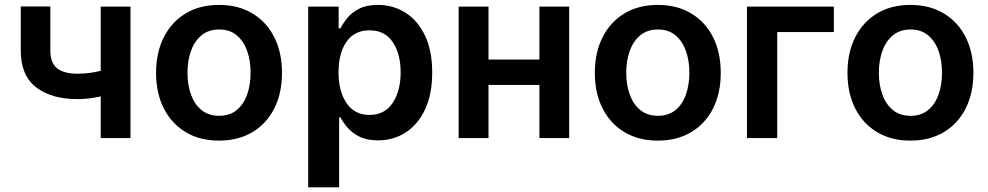

<svg xmlns="http://www.w3.org/2000/svg" viewBox="-20 -573 4103 797"><path d="M521.7 0H398.1V-172.9Q375.4 -167.6 350.9 -164.6Q326.3 -161.6 302.2 -161.6Q193.2 -161.6 129.6 -210.8Q66.1 -259.9 66.1 -364.3V-546.2H188.9V-364.3Q188.9 -311.8 217.2 -289.4Q245.4 -267 302.2 -267Q327.4 -267 351 -270.1Q374.6 -273.1 398.1 -279.1V-545.5H521.7Z M889.2 10.7Q809.3 10.7 750.7 -24.5Q692.1 -59.7 660 -123Q627.8 -186.4 627.8 -270.6Q627.8 -355.1 660 -418.5Q692.1 -481.9 750.7 -517.2Q809.3 -552.6 889.2 -552.6Q969.1 -552.6 1027.9 -517.2Q1086.6 -481.9 1118.6 -418.5Q1150.6 -355.1 1150.6 -270.6Q1150.6 -186.4 1118.6 -123Q1086.6 -59.7 1027.9 -24.5Q969.1 10.7 889.2 10.7ZM889.9 -92.3Q933.6 -92.3 962.5 -116.1Q991.5 -139.9 1005.9 -180.6Q1020.2 -221.2 1020.2 -271Q1020.2 -321 1005.9 -361.7Q991.5 -402.3 962.5 -426.5Q933.6 -450.6 889.9 -450.6Q845.9 -450.6 816.6 -426.5Q787.3 -402.3 772.7 -361.7Q758.2 -321 758.2 -271Q758.2 -221.2 772.7 -180.6Q787.3 -139.9 816.6 -116.1Q845.9 -92.3 889.9 -92.3Z M1387.8 204.5H1259.2V-545.5H1385.7V-455.3H1393.1Q1403.1 -475.1 1421 -497.7Q1438.9 -520.2 1470 -536.4Q1501.1 -552.6 1549 -552.6Q1612.2 -552.6 1663.2 -520.2Q1714.1 -487.9 1744.1 -425.4Q1774.1 -362.9 1774.1 -272Q1774.1 -182.2 1744.7 -119.3Q1715.2 -56.5 1664.4 -23.4Q1613.6 9.6 1549.4 9.6Q1502.5 9.6 1471.6 -6Q1440.7 -21.7 1422.1 -43.9Q1403.4 -66.1 1393.1 -85.9H1387.8ZM1513.5 -95.9Q1577.1 -95.9 1610.1 -146Q1643.1 -196 1643.1 -272.7Q1643.1 -349.1 1610.4 -398.1Q1577.8 -447.1 1513.5 -447.1Q1451.3 -447.1 1418.3 -399.7Q1385.3 -352.3 1385.3 -272.7Q1385.3 -193.5 1418.7 -144.7Q1452.1 -95.9 1513.5 -95.9Z M2342.7 0H2219.1V-220.5H2007.8V0H1883.9V-545.5H2007.8V-326H2219.1V-545.5H2342.7Z M2710.6 10.7Q2630.7 10.7 2572.1 -24.5Q2513.5 -59.7 2481.4 -123Q2449.2 -186.4 2449.2 -270.6Q2449.2 -355.1 2481.4 -418.5Q2513.5 -481.9 2572.1 -517.2Q2630.7 -552.6 2710.6 -552.6Q2790.5 -552.6 2849.3 -517.2Q2908 -481.9 2940 -418.5Q2971.9 -355.1 2971.9 -270.6Q2971.9 -186.4 2940 -123Q2908 -59.7 2849.3 -24.5Q2790.5 10.7 2710.6 10.7ZM2711.3 -92.3Q2755 -92.3 2783.9 -116.1Q2812.9 -139.9 2827.2 -180.6Q2841.6 -221.2 2841.6 -271Q2841.6 -321 2827.2 -361.7Q2812.9 -402.3 2783.9 -426.5Q2755 -450.6 2711.3 -450.6Q2667.3 -450.6 2638 -426.5Q2608.7 -402.3 2594.1 -361.7Q2579.5 -321 2579.5 -271Q2579.5 -221.2 2594.1 -180.6Q2608.7 -139.9 2638 -116.1Q2667.3 -92.3 2711.3 -92.3Z M3206.3 0H3080.6V-545.5H3441.4V-440H3206.3Z M3759.2 10.7Q3679.3 10.7 3620.7 -24.5Q3562.1 -59.7 3530 -123Q3497.9 -186.4 3497.9 -270.6Q3497.9 -355.1 3530 -418.5Q3562.1 -481.9 3620.7 -517.2Q3679.3 -552.6 3759.2 -552.6Q3839.1 -552.6 3897.9 -517.2Q3956.7 -481.9 3988.6 -418.5Q4020.6 -355.1 4020.6 -270.6Q4020.6 -186.4 3988.6 -123Q3956.7 -59.7 3897.9 -24.5Q3839.1 10.7 3759.2 10.7ZM3759.9 -92.3Q3803.6 -92.3 3832.6 -116.1Q3861.5 -139.9 3875.9 -180.6Q3890.3 -221.2 3890.3 -271Q3890.3 -321 3875.9 -361.7Q3861.5 -402.3 3832.6 -426.5Q3803.6 -450.6 3759.9 -450.6Q3715.9 -450.6 3686.6 -426.5Q3657.3 -402.3 3642.8 -361.7Q3628.2 -321 3628.2 -271Q3628.2 -221.2 3642.8 -180.6Q3657.3 -139.9 3686.6 -116.1Q3715.9 -92.3 3759.9 -92.3Z"/></svg>

Font: Linik Sans SemiBold
Style: Regular
Weight: 600
Designer: Rasmus Andersson (font), Cristiano Sobral (main changes)
Foundry: rsms
Version: Version 3.018;June 1, 2022;FontCreator 14.0.0.2814 64-bit; t